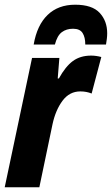

<svg xmlns="http://www.w3.org/2000/svg" viewBox="-22 -795 475 815"><path d="M-2 0 114 -549H230L223 -462H228Q256 -513 287.5 -536Q319 -559 365 -559Q375 -559 386 -557.5Q397 -556 408 -553L367 -398Q345 -407 319 -407Q273 -407 243.5 -367.5Q214 -328 201 -268L145 0ZM121 -606Q135 -688 180 -731.5Q225 -775 297 -775Q369 -775 401 -740.5Q433 -706 433 -654Q433 -642 431.5 -630Q430 -618 428 -606H340Q340 -637 328.5 -655Q317 -673 288 -673Q260 -673 240.5 -658.5Q221 -644 211 -606Z"/></svg>

Font: Noto Sans Condensed ExtraBold
Style: Italic
Weight: 800
Width: 3
Italic angle: -12°
Designer: Monotype Design Team
Foundry: Monotype Imaging Inc.
Version: Version 2.013; ttfautohint (v1.8.4.7-5d5b)